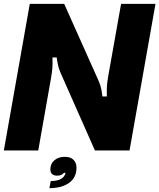

<svg xmlns="http://www.w3.org/2000/svg" viewBox="-21 -783 829 999"><path d="M-1 0 134 -763H313L486 -376Q496 -355 502 -335.5Q508 -316 512 -281H535Q534 -317 535.5 -337Q537 -357 542 -386L609 -763H788L653 0H473L299 -393Q298 -396 292 -409.5Q286 -423 281.5 -442Q277 -461 274 -484H252Q253 -448 251.5 -428.5Q250 -409 245 -380L178 0ZM243 159Q269 159 287.5 152Q306 145 314 131Q318 126 320 116H312Q300 131 277 131Q260 131 250.5 123Q241 115 241 98Q241 69 262 51Q283 33 316 33Q346 33 361.5 48.5Q377 64 377 89Q377 141 338.5 168.5Q300 196 236 196Z"/></svg>

Font: Open Sauce Sans Black Italic
Style: Regular
Weight: 900
Italic angle: -10°
Designer: Alfredo Marco Pradil
Foundry: Creative Sauce Fz LLC
Version: Version 1.477